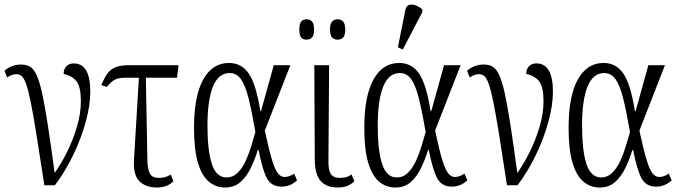

<svg xmlns="http://www.w3.org/2000/svg" viewBox="-35 -827 3032 857"><path d="M163 0Q142 -137 127.5 -227.5Q113 -318 102 -372Q91 -426 81.5 -452.5Q72 -479 61.5 -487.5Q51 -496 38 -496Q30 -496 19.5 -493Q9 -490 -3 -481L-15 -511Q-1 -524 18 -531.5Q37 -539 59 -539Q83 -539 99.5 -529Q116 -519 129 -490.5Q142 -462 153.5 -408.5Q165 -355 178.5 -268.5Q192 -182 209 -55Q235 -91 262 -144Q289 -197 307.5 -258Q326 -319 326 -376Q326 -439 306.5 -464Q287 -489 249 -497Q249 -519 261.5 -531.5Q274 -544 294 -544Q368 -544 368 -418Q368 -357 347.5 -282.5Q327 -208 291.5 -134.5Q256 -61 210 0Z M665 10Q615 10 587 -18.5Q559 -47 563 -113L585 -480H522Q493 -480 476 -470.5Q459 -461 442 -439L417 -447Q429 -476 442.5 -496Q456 -516 478.5 -526Q501 -536 541 -536H762L755 -480H616L623 -109Q624 -70 634.5 -51.5Q645 -33 674 -33Q689 -33 701 -36Q713 -39 727 -48L739 -18Q712 10 665 10Z M969 10Q929 10 897.5 -16Q866 -42 848.5 -100.5Q831 -159 831 -257Q831 -398 872 -472Q913 -546 987 -546Q1043 -546 1075.5 -498.5Q1108 -451 1127 -331H1130L1187 -536H1261L1147 -244Q1166 -155 1180 -110.5Q1194 -66 1207 -51.5Q1220 -37 1235 -37Q1256 -37 1278 -52L1291 -22Q1261 6 1222 6Q1176 6 1156 -32Q1136 -70 1119 -158H1116Q1103 -116 1084.5 -77.5Q1066 -39 1038.5 -14.5Q1011 10 969 10ZM976 -35Q1005 -35 1026 -56Q1047 -77 1061.5 -108.5Q1076 -140 1086.5 -175Q1097 -210 1105 -238Q1089 -330 1074.5 -388Q1060 -446 1040.5 -473.5Q1021 -501 990 -501Q940 -501 915.5 -440.5Q891 -380 891 -266Q891 -156 910.5 -95.5Q930 -35 976 -35Z M1473 10Q1423 10 1397 -18.5Q1371 -47 1370 -113L1368 -536H1434L1431 -109Q1430 -70 1441 -51.5Q1452 -33 1482 -33Q1496 -33 1508.5 -36Q1521 -39 1534 -48L1547 -18Q1519 10 1473 10ZM1472 -650Q1457 -650 1447.5 -659.5Q1438 -669 1438 -695Q1438 -721 1447.5 -731Q1457 -741 1472 -741Q1487 -741 1496.5 -731Q1506 -721 1506 -695Q1506 -669 1496.5 -659.5Q1487 -650 1472 -650ZM1333 -650Q1318 -650 1309.5 -659.5Q1301 -669 1301 -695Q1301 -721 1309.5 -731Q1318 -741 1333 -741Q1348 -741 1357.5 -731Q1367 -721 1367 -695Q1367 -669 1357.5 -659.5Q1348 -650 1333 -650Z M1729 10Q1689 10 1657.5 -16Q1626 -42 1608.5 -100.5Q1591 -159 1591 -257Q1591 -398 1632 -472Q1673 -546 1747 -546Q1803 -546 1835.5 -498.5Q1868 -451 1887 -331H1890L1947 -536H2021L1907 -244Q1926 -155 1940 -110.5Q1954 -66 1967 -51.5Q1980 -37 1995 -37Q2016 -37 2038 -52L2051 -22Q2021 6 1982 6Q1936 6 1916 -32Q1896 -70 1879 -158H1876Q1863 -116 1844.5 -77.5Q1826 -39 1798.5 -14.5Q1771 10 1729 10ZM1736 -35Q1765 -35 1786 -56Q1807 -77 1821.5 -108.5Q1836 -140 1846.5 -175Q1857 -210 1865 -238Q1849 -330 1834.5 -388Q1820 -446 1800.5 -473.5Q1781 -501 1750 -501Q1700 -501 1675.5 -440.5Q1651 -380 1651 -266Q1651 -156 1670.5 -95.5Q1690 -35 1736 -35ZM1763 -606 1741 -616 1774 -781Q1778 -801 1791 -805Q1804 -809 1820.5 -803Q1837 -797 1850 -785V-773Z M2228 0Q2207 -137 2192.5 -227.5Q2178 -318 2167 -372Q2156 -426 2146.5 -452.5Q2137 -479 2126.5 -487.5Q2116 -496 2103 -496Q2095 -496 2084.5 -493Q2074 -490 2062 -481L2050 -511Q2064 -524 2083 -531.5Q2102 -539 2124 -539Q2148 -539 2164.5 -529Q2181 -519 2194 -490.5Q2207 -462 2218.5 -408.5Q2230 -355 2243.5 -268.5Q2257 -182 2274 -55Q2300 -91 2327 -144Q2354 -197 2372.5 -258Q2391 -319 2391 -376Q2391 -439 2371.5 -464Q2352 -489 2314 -497Q2314 -519 2326.5 -531.5Q2339 -544 2359 -544Q2433 -544 2433 -418Q2433 -357 2412.5 -282.5Q2392 -208 2356.5 -134.5Q2321 -61 2275 0Z M2641 10Q2601 10 2569.5 -16Q2538 -42 2520.5 -100.5Q2503 -159 2503 -257Q2503 -398 2544 -472Q2585 -546 2659 -546Q2715 -546 2747.5 -498.5Q2780 -451 2799 -331H2802L2859 -536H2933L2819 -244Q2838 -155 2852 -110.5Q2866 -66 2879 -51.5Q2892 -37 2907 -37Q2928 -37 2950 -52L2963 -22Q2933 6 2894 6Q2848 6 2828 -32Q2808 -70 2791 -158H2788Q2775 -116 2756.5 -77.5Q2738 -39 2710.5 -14.5Q2683 10 2641 10ZM2648 -35Q2677 -35 2698 -56Q2719 -77 2733.5 -108.5Q2748 -140 2758.5 -175Q2769 -210 2777 -238Q2761 -330 2746.5 -388Q2732 -446 2712.5 -473.5Q2693 -501 2662 -501Q2612 -501 2587.5 -440.5Q2563 -380 2563 -266Q2563 -156 2582.5 -95.5Q2602 -35 2648 -35Z"/></svg>

Font: Noto Serif ExtraCondensed Light
Style: Regular
Weight: 300
Width: 2
Designer: Monotype Design Team
Foundry: Monotype Imaging Inc.
Version: Version 2.014; ttfautohint (v1.8.4.7-5d5b)